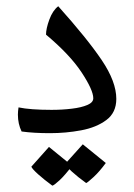

<svg xmlns="http://www.w3.org/2000/svg" viewBox="-20 -422 424 607"><path d="M138.2 -1Q86.4 -1 48.3 -6.3Q36.6 -30.3 36.6 -59.6Q36.6 -70.3 38.6 -82.5Q75.2 -74.7 143.1 -74.7Q176.8 -74.7 207 -78.4Q237.3 -82 256.1 -90.1Q274.9 -98.1 274.9 -111.3Q274.9 -137.2 237.8 -193.4Q200.7 -249.5 125.5 -312.5Q125.5 -331.5 136 -360.1Q146.5 -388.7 164.1 -402.3Q255.9 -299.8 301.8 -231.7Q347.7 -163.6 347.7 -109.4Q347.7 -65.9 316.2 -42.5Q284.7 -19 236.6 -10Q188.5 -1 138.2 -1ZM252.4 156.7Q226.1 137.7 207.3 120.6Q188.5 103.5 185.5 96.7L241.7 34.2L314.5 93.3Q294.4 120.6 275.9 137.7Q257.3 154.8 252.4 156.7ZM145.5 165Q119.6 146 100.8 129.2Q82 112.3 79.1 105L134.8 42.5L208 102.1Q185.5 131.8 168.5 147.7Q151.4 163.6 145.5 165Z"/></svg>

Font: Harmattan Medium
Style: Regular
Weight: 500
Designer: George W. Nuss III and SIL International
Foundry: SIL International
Version: Version 4.000